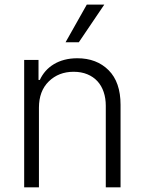

<svg xmlns="http://www.w3.org/2000/svg" viewBox="-20 -802 620 822"><path d="M144.9 -545.5V-459.9H150.6Q160.2 -480.8 175.2 -497.9Q190.3 -514.9 210.6 -527.2Q230.8 -539.4 256 -546Q281.2 -552.6 311.1 -552.6Q393.8 -552.6 445 -501.4Q496.1 -450.3 496.1 -353.3V0H432.9V-349.4Q432.9 -381.4 423.8 -408.2Q414.8 -435 397.2 -454.2Q379.6 -473.4 353.9 -484Q328.1 -494.7 295.1 -494.7Q231.2 -494.7 188.9 -453.5Q146.7 -412.3 146.7 -340.9V0H83.5V-545.5ZM260.7 -621.1 351.6 -782.3H426.5L317.5 -621.1Z"/></svg>

Font: Inter P Light
Style: Regular
Weight: 300
Designer: Rasmus Andersson
Foundry: rsms
Version: Version 3.018;git-588b23468